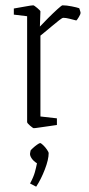

<svg xmlns="http://www.w3.org/2000/svg" viewBox="-20 -472 333 722"><path d="M107 10Q104 10 93 0.5Q82 -9 82 -13V-411L32 -417V-440Q50 -443 74.5 -447.5Q99 -452 105 -452Q108 -452 120 -442Q132 -432 132 -429L130 -372Q142 -385 161 -404Q180 -423 196 -437.5Q212 -452 215 -452Q230 -452 250 -448Q270 -444 278 -441Q279 -438 281 -432Q283 -426 283 -423Q283 -419 276.5 -408Q270 -397 267 -395Q255 -398 241.5 -401.5Q228 -405 218 -405Q214 -405 202 -395.5Q190 -386 175 -373.5Q160 -361 148 -351Q136 -341 132 -338V-34L194 -27V-2Q182 0 163 2.5Q144 5 128 7.5Q112 10 107 10ZM116 230 93 218Q106 194 111 176Q116 158 119 142Q106 134 99 123.5Q92 113 93 105L95 94Q96 92 103.5 85Q111 78 119.5 72Q128 66 131 66Q134 66 142 73.5Q150 81 156.5 90.5Q163 100 163 104Q163 128 148.5 165.5Q134 203 116 230Z"/></svg>

Font: Grenze Gotisch ExtraLight
Style: Regular
Weight: 200
Designer: Renata Polastri
Foundry: Omnibus-Type
Version: Version 1.001